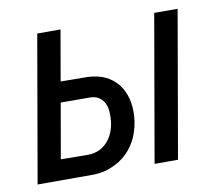

<svg xmlns="http://www.w3.org/2000/svg" viewBox="-64 -605 792 682"><g transform="rotate(-10 332.0 -264.0)"><path d="M260.3 -345.2 163.1 -346.2 194.8 -528.3H110.8L19 0H212.9C239.3 0.5 263.7 -3.9 285.6 -13.2C307.6 -22 327.1 -34.2 343.3 -50.3C359.4 -65.9 372.1 -85 381.8 -106.9C391.1 -128.9 397 -152.8 398.9 -178.7C400.4 -201.7 398.9 -223.6 393.6 -243.7C388.2 -263.7 379.9 -280.8 368.2 -295.9C356.4 -310.5 341.8 -322.3 323.7 -331.1C305.7 -339.4 284.2 -344.2 260.3 -345.2ZM440.9 0H525.4L617.2 -528.3H532.7ZM115.7 -73.7 150.4 -272.5 259.8 -272C272.5 -271 282.7 -267.6 290.5 -261.7C298.3 -255.4 304.2 -248 308.6 -238.8C312.5 -229.5 314.9 -219.2 315.4 -208C315.9 -196.8 315.9 -186 314.5 -175.3C313 -161.1 309.6 -148.4 304.7 -136.2C299.3 -124 293 -113.3 284.7 -104C276.4 -94.7 266.1 -86.9 254.9 -81.5C243.2 -76.2 230 -73.2 214.8 -72.8Z"/></g></svg>

Font: Roboto Condensed
Style: Italic
Weight: 400
Designer: Google
Version: Version 1.000;PS 001.000;hotconv 1.0.88;makeotf.lib2.5.64775